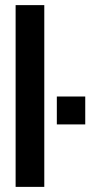

<svg xmlns="http://www.w3.org/2000/svg" viewBox="-20 -730 360 750"><path d="M41 0V-710H153V0ZM202 -244V-353H313V-244Z"/></svg>

Font: Special Gothic Condensed One
Style: Regular
Weight: 400
Designer: Alistair McCready
Foundry: Monolith
Version: Version 1.010; ttfautohint (v1.8.4.7-5d5b)